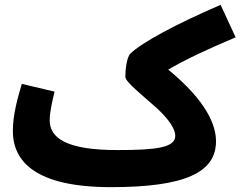

<svg xmlns="http://www.w3.org/2000/svg" viewBox="-20 -751 992 792"><path d="M438 21C742 21 871 -39 871 -168C871 -233 835 -331 674 -464C739 -502 826 -544 952 -597L890 -731C706 -652 564 -575 518 -530C503 -516 497 -464 497 -434C497 -413 569 -357 630 -302C678 -257 703 -218 703 -191C703 -142 626 -132 464 -132C255 -132 185 -181 185 -255C185 -290 196 -334 205 -373L70 -405C55 -354 33 -281 33 -211C33 -84 128 21 438 21Z"/></svg>

Font: Noto Sans Arabic UI XBd
Style: Regular
Weight: 800
Designer: Monotype Design Team, Nadine Chahine and Nizar Qandah
Foundry: Monotype Imaging Inc.
Version: Version 2.010